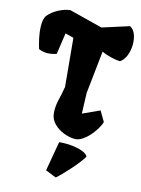

<svg xmlns="http://www.w3.org/2000/svg" viewBox="-165 -838 877 1194"><g transform="rotate(15 274.0 -241.5)"><path d="M514.6 -529.3Q493.2 -529.3 457.3 -537.8Q421.4 -546.4 395 -559.1L365.7 -285.2L370.1 -153.3L477.5 -202.6L515.6 -138.2Q511.7 -121.1 497.3 -96.2Q482.9 -71.3 461.7 -46.9Q440.4 -22.5 416 -6.1Q391.6 10.3 367.7 10.3Q333.5 10.3 296.1 -4.2Q258.8 -18.6 231.7 -45.9Q204.6 -73.2 201.2 -110.8Q197.8 -153.8 207.8 -195.6Q217.8 -237.3 225.6 -283.2H226.6L197.3 -595.2L143.1 -608.9L123 -471.7Q94.2 -461.9 66.2 -460.9Q38.1 -460 9.3 -472.2Q1 -497.6 -7.6 -536.6Q-16.1 -575.7 -17.1 -615.2Q-18.1 -654.8 -3.9 -680.2Q22 -711.9 61 -732.4Q100.1 -752.9 134.8 -756.3L349.1 -702.1L519 -756.3Q543.5 -743.7 554.7 -713.4Q565.9 -683.1 565.2 -646.7Q564.5 -610.4 551.8 -578.1Q539.1 -545.9 514.6 -529.3ZM315.9 272.5 246.6 244.6 279.8 54.7Q300.8 52.2 328.9 52.7Q356.9 53.2 385.3 57.9Q413.6 62.5 435.8 72Q458 81.5 467.3 97.2Q458 114.3 439.5 138.4Q420.9 162.6 398.2 188.2Q375.5 213.9 353.5 236.3Q331.5 258.8 315.9 272.5Z"/></g></svg>

Font: Fruktur
Style: Regular
Weight: 400
Designer: Viktoriya Grabowska, Eben Sorkin
Foundry: Viktoriya Grabowska
Version: Version 1.008; ttfautohint (v1.8.4.7-5d5b)